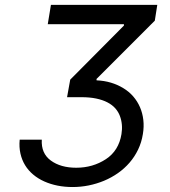

<svg xmlns="http://www.w3.org/2000/svg" viewBox="-20 -747 688 777"><path d="M59.7 -181.8H149.1Q146 -126.4 185.7 -97.3Q225.5 -68.2 288.4 -68.2Q355.8 -68.2 408.7 -103Q460.6 -137.1 471.6 -204.5Q478 -243.6 465.2 -277.7Q458.8 -294.7 446.4 -308.8Q433.9 -322.8 414.8 -332.7Q395.6 -342.7 369.5 -348.2Q343.4 -353.7 309.7 -353.7H251.4L264.2 -424.7L481.5 -643.5V-649.1H173.3L186.1 -727.3H616.5L606.5 -663.4L370.7 -427.6V-421.9Q402 -420.5 428.8 -412.5Q455.6 -404.5 479 -390.3Q502.1 -376.4 519.2 -356.7Q536.2 -337 546.5 -313.2Q556.8 -289.4 560 -261.9Q563.2 -234.4 558.2 -204.5Q552.9 -170.8 538.9 -141.7Q524.9 -112.6 504.3 -88.8Q483.7 -65 457.4 -46.5Q431.1 -28.1 401.3 -15.6Q371.4 -3.2 339.1 3.4Q306.8 9.9 274.1 9.9Q209.9 9.9 159.1 -12.8Q133.9 -24.1 114.2 -40.7Q94.5 -57.2 81.5 -78.5Q68.5 -99.8 62.7 -125.7Q56.8 -151.6 59.7 -181.8Z"/></svg>

Font: Inter P
Style: Italic
Weight: 400
Italic angle: -9.40001°
Designer: Rasmus Andersson
Foundry: rsms
Version: Version 3.018;git-588b23468